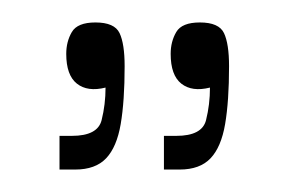

<svg xmlns="http://www.w3.org/2000/svg" viewBox="-20 -583 254 171"><path d="M33 -432V-462H44Q67 -462 70.5 -476Q74 -490 74 -505Q58 -501 48.5 -508.5Q39 -516 39 -535Q39 -546 44 -554.5Q49 -563 65 -563Q82 -563 86.5 -553.5Q91 -544 91 -524Q91 -493 87.5 -472.5Q84 -452 74.5 -442Q65 -432 47 -432ZM126 -432V-462H137Q160 -462 163.5 -476Q167 -490 167 -505Q151 -501 141.5 -508.5Q132 -516 132 -535Q132 -546 137 -554.5Q142 -563 158 -563Q175 -563 179.5 -553.5Q184 -544 184 -524Q184 -493 180.5 -472.5Q177 -452 167.5 -442Q158 -432 140 -432Z"/></svg>

Font: Darker Grotesque Light
Style: Regular
Weight: 300
Designer: Gabriel Lam
Foundry: TypeRant
Version: Version 1.000;gftools[0.9.28]